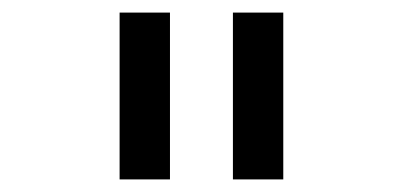

<svg xmlns="http://www.w3.org/2000/svg" viewBox="-20 -765 640 305"><path d="M170 -480H250V-745H170ZM350 -480H430V-745H350Z"/></svg>

Font: Kode
Style: Regular
Weight: 400
Monospace: yes
Designer: Isa Ozler
Foundry: Kadena LLC
Version: Version 1.000;gftools[0.9.28]